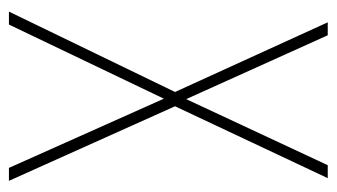

<svg xmlns="http://www.w3.org/2000/svg" viewBox="-182 -572 754 430"><g transform="rotate(90 195.0 -357.0)"><path d="M385 0H356L201 -347L35 0H6L186 -372L30 -714H59L202 -397L350 -714H379L218 -372Z"/></g></svg>

Font: Noto Sans Bengali Condensed Thin
Style: Regular
Weight: 100
Width: 3
Designer: Joana Ranito - Universal Thirst; Jelle Bosma - Monotype Design Team
Foundry: Universal Thirst ehf.
Version: Version 3.000; ttfautohint (v1.8.4.7-5d5b)